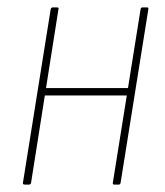

<svg xmlns="http://www.w3.org/2000/svg" viewBox="-20 -499 445 519"><path d="M289 0Q284 0 285 -5L360 -474Q361 -479 365 -479H377Q382 -479 381 -474L306 -5Q305 0 301 0ZM47 0Q41 0 42 -5L117 -474Q118 -479 123 -479H134Q140 -479 138 -474L64 -5Q63 0 58 0ZM97 -241 99 -261H330L327 -241Z"/></svg>

Font: Sofia Sans Condensed Thin
Style: Italic
Weight: 250
Italic angle: -9°
Version: Version 4.100